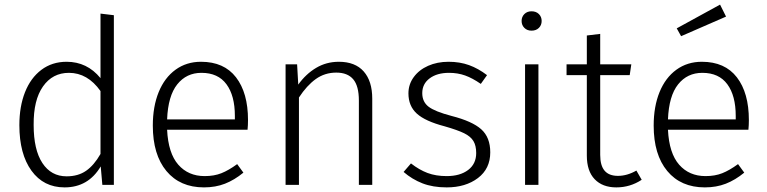

<svg xmlns="http://www.w3.org/2000/svg" viewBox="-20 -802 3327 833"><path d="M474 -736V0H424L417 -80Q363 11 260 11Q169 11 116.5 -61.5Q64 -134 64 -259Q64 -340 88.5 -402Q113 -464 159.5 -499Q206 -534 269 -534Q358 -534 416 -463V-743ZM416 -134V-407Q360 -486 279 -486Q208 -486 166.5 -427Q125 -368 126 -260Q126 -152 164 -94.5Q202 -37 269 -37Q319 -37 353.5 -61Q388 -85 416 -134Z M1054 -239H705Q710 -137 753.5 -87.5Q797 -38 868 -38Q909 -38 940.5 -50.5Q972 -63 1009 -90L1036 -53Q997 -21 956 -5Q915 11 865 11Q761 11 702 -60Q643 -131 643 -257Q643 -340 668.5 -402.5Q694 -465 741.5 -499.5Q789 -534 852 -534Q952 -534 1004 -466.5Q1056 -399 1056 -281Q1056 -259 1054 -239ZM999 -299Q999 -387 962.5 -436.5Q926 -486 854 -486Q789 -486 749 -436Q709 -386 705 -284H999Z M1595 -374V0H1537V-366Q1537 -429 1512.5 -458Q1488 -487 1439 -487Q1389 -487 1350 -459Q1311 -431 1277 -379V0H1219V-523H1269L1274 -435Q1307 -481 1351.5 -507.5Q1396 -534 1450 -534Q1521 -534 1558 -492Q1595 -450 1595 -374Z M2093 -476 2066 -438Q2030 -463 1998 -474.5Q1966 -486 1928 -486Q1876 -486 1844 -462Q1812 -438 1812 -398Q1812 -360 1839.5 -339Q1867 -318 1939 -299Q2029 -276 2068 -241Q2107 -206 2107 -141Q2107 -70 2053.5 -29.5Q2000 11 1918 11Q1858 11 1813 -6.5Q1768 -24 1731 -56L1763 -93Q1799 -65 1835 -51.5Q1871 -38 1918 -38Q1976 -38 2011 -64.5Q2046 -91 2046 -138Q2046 -170 2034 -190Q2022 -210 1993.5 -224Q1965 -238 1909 -254Q1825 -276 1788.5 -309Q1752 -342 1752 -397Q1752 -436 1775 -467.5Q1798 -499 1837.5 -516.5Q1877 -534 1926 -534Q1975 -534 2015 -519.5Q2055 -505 2093 -476Z M2316 0H2258V-523H2316ZM2330 -711Q2330 -693 2318 -681Q2306 -669 2286 -669Q2267 -669 2255 -681Q2243 -693 2243 -711Q2243 -729 2255 -741Q2267 -753 2286 -753Q2306 -753 2318 -741Q2330 -729 2330 -711Z M2764 -22Q2714 11 2654 11Q2594 11 2560 -24.5Q2526 -60 2526 -127V-476H2438V-523H2526V-648L2584 -655V-523H2719L2712 -476H2584V-130Q2584 -84 2603 -61.5Q2622 -39 2661 -39Q2701 -39 2741 -62Z M3227 -239H2878Q2883 -137 2926.5 -87.5Q2970 -38 3041 -38Q3082 -38 3113.5 -50.5Q3145 -63 3182 -90L3209 -53Q3170 -21 3129 -5Q3088 11 3038 11Q2934 11 2875 -60Q2816 -131 2816 -257Q2816 -340 2841.5 -402.5Q2867 -465 2914.5 -499.5Q2962 -534 3025 -534Q3125 -534 3177 -466.5Q3229 -399 3229 -281Q3229 -259 3227 -239ZM3172 -299Q3172 -387 3135.5 -436.5Q3099 -486 3027 -486Q2962 -486 2922 -436Q2882 -386 2878 -284H3172ZM3130 -730 2935 -645 2916 -679 3104 -782Z"/></svg>

Font: Statis Sans Light
Style: Regular
Weight: 300
Designer: bBox Type GmbH
Foundry: bBox Type GmbH
Version: Version 1.000